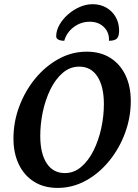

<svg xmlns="http://www.w3.org/2000/svg" viewBox="-20 -908 674 940"><path d="M261.9 12Q194.7 12 146.2 -18.8Q97.6 -49.5 71.8 -104Q45.9 -158.5 45.9 -229.5Q45.9 -311.8 74.6 -387.8Q103.3 -463.8 153.1 -524.1Q203 -584.4 267.5 -619.7Q332 -655 404.3 -655Q472 -655 520 -624.7Q568.1 -594.5 594.2 -540Q620.3 -485.5 620.3 -413.5Q620.3 -332.7 592.1 -256.5Q564 -180.3 514.1 -119.5Q464.3 -58.6 399.7 -23.3Q335.2 12 261.9 12ZM297.6 -60.6Q341.9 -60.6 377.4 -90.7Q412.8 -120.8 437.7 -170.3Q462.5 -219.9 475.6 -279.6Q488.6 -339.3 488.6 -398.5Q488.6 -484.2 457.2 -533Q425.7 -581.8 368 -581.8Q322.8 -581.8 287.1 -551.2Q251.4 -520.6 226.8 -470.4Q202.2 -420.1 189.6 -360.7Q177.1 -301.2 177.1 -243Q177.1 -156.8 208.5 -108.7Q239.9 -60.6 297.6 -60.6ZM433.4 -887.5Q470.9 -887.5 500.2 -870.8Q529.6 -854 546.4 -824.6Q563.2 -795.3 563.2 -758.3Q563.2 -729.9 552.1 -719.1Q541 -708.4 513.4 -708.4Q515.8 -748.5 489.1 -775.1Q462.5 -801.6 419.1 -801.6Q375.8 -801.6 340.7 -775.1Q305.6 -748.5 294.7 -708.4Q276.7 -708.4 265.9 -714Q255.1 -719.5 255.1 -730.3Q255.1 -758.3 270.9 -786.2Q286.7 -814.1 312.6 -837Q338.5 -859.9 370.1 -873.7Q401.7 -887.5 433.4 -887.5Z"/></svg>

Font: Petrona
Style: Italic
Weight: 400
Italic angle: -9°
Designer: Ringo R. Seeber
Foundry: Ringo R. Seeber
Version: Version 2.001; ttfautohint (v1.8.3)